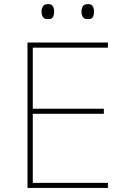

<svg xmlns="http://www.w3.org/2000/svg" viewBox="-20 -923 640 943"><path d="M115 0V-714H510V-689H141V-389H490V-364H141V-25H510V0ZM412 -829Q393 -829 386.5 -840Q380 -851 380 -866Q380 -880 386.5 -891.5Q393 -903 412 -903Q430 -903 436 -891.5Q442 -880 442 -866Q442 -853 437 -841Q432 -829 412 -829ZM216 -829Q197 -829 190.5 -840Q184 -851 184 -866Q184 -880 190.5 -891.5Q197 -903 216 -903Q234 -903 240 -891.5Q246 -880 246 -866Q246 -853 241 -841Q236 -829 216 -829Z"/></svg>

Font: Noto Sans Mono Thin
Style: Regular
Weight: 100
Designer: Monotype Design Team
Foundry: Monotype Imaging Inc.
Version: Version 2.014